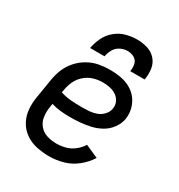

<svg xmlns="http://www.w3.org/2000/svg" viewBox="-177 -865 929 994"><g transform="rotate(30 288.0 -368.0)"><path d="M261 8Q302 8 343.5 -3.5Q385 -15 420.5 -43Q456 -71 479 -108L402 -142Q387 -118 364 -100Q341 -82 314 -75Q287 -68 261 -68Q231 -68 203.5 -76.5Q176 -85 158 -107Q140 -129 136.5 -158Q133 -187 138 -217L141 -236Q167 -228 195 -225Q223 -222 251 -222Q282 -222 312.5 -224.5Q343 -227 374 -234Q405 -241 434 -257Q463 -273 483 -300.5Q503 -328 508 -358Q513 -390 505 -420.5Q497 -451 478.5 -474.5Q460 -498 433.5 -512.5Q407 -527 376 -532.5Q345 -538 313 -538Q280 -538 246.5 -532Q213 -526 181.5 -508Q150 -490 126.5 -463Q103 -436 90 -404Q77 -372 72 -339L54 -229Q47 -190 50 -152Q53 -114 70.5 -82Q88 -50 118 -29Q148 -8 185 0Q222 8 261 8ZM281 -297Q248 -297 215.5 -299.5Q183 -302 153 -312L156 -327Q160 -354 172 -380.5Q184 -407 207 -427Q230 -447 257.5 -455Q285 -463 312 -463Q334 -463 355 -458.5Q376 -454 393 -442.5Q410 -431 419 -412Q428 -393 424 -371Q421 -350 404.5 -332.5Q388 -315 366.5 -307.5Q345 -300 324 -298.5Q303 -297 281 -297ZM165 -584H251Q255 -606 266.5 -626.5Q278 -647 299 -657.5Q320 -668 342 -668Q364 -668 382 -657.5Q400 -647 404.5 -626.5Q409 -606 405 -584H491Q497 -616 492.5 -648Q488 -680 467.5 -703Q447 -726 417 -735Q387 -744 355 -744Q322 -744 289 -735Q256 -726 228.5 -703Q201 -680 186 -648.5Q171 -617 165 -584Z"/></g></svg>

Font: Iosevka Sparkle
Style: Italic
Weight: 400
Italic angle: -9°
Designer: Belleve Invis
Foundry: Belleve Invis
Version: Version 4.5.0; ttfautohint (v1.8.3)